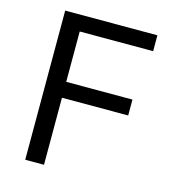

<svg xmlns="http://www.w3.org/2000/svg" viewBox="-108 -811 802 899"><g transform="rotate(15 293.0 -361.5)"><path d="M97 -723V0H188V-325H509V-402H188V-646H544V-723Z"/></g></svg>

Font: United Sans
Style: Regular
Weight: 400
Designer: Pablo Impallari, Rodrigo Fuenzalida (Modified by Dan O. Williams)
Version: Version 1.000;PS 001.000;hotconv 1.0.88;makeotf.lib2.5.64775